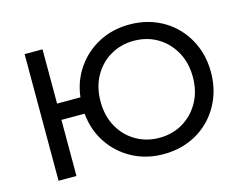

<svg xmlns="http://www.w3.org/2000/svg" viewBox="-98 -863 1296 1025"><g transform="rotate(-15 549.5 -350.0)"><path d="M689 8Q594 8 517.5 -33Q441 -74 393 -145.5Q345 -217 336 -310H208V0H109V-700H208V-400H337Q348 -490 396.5 -559.5Q445 -629 520.5 -668.5Q596 -708 689 -708Q766 -708 831 -681.5Q896 -655 944 -606.5Q992 -558 1018.5 -492.5Q1045 -427 1045 -350Q1045 -273 1018.5 -207.5Q992 -142 944 -93.5Q896 -45 831 -18.5Q766 8 689 8ZM689 -82Q762 -82 819.5 -116Q877 -150 911 -210.5Q945 -271 945 -350Q945 -429 911 -489.5Q877 -550 819.5 -584Q762 -618 689 -618Q618 -618 560 -584Q502 -550 468.5 -489.5Q435 -429 435 -350Q435 -271 468.5 -210.5Q502 -150 560 -116Q618 -82 689 -82Z"/></g></svg>

Font: Montserrat Medium
Style: Regular
Weight: 500
Designer: Julieta Ulanovsky
Foundry: Julieta Ulanovsky
Version: Version 9.000; ttfautohint (v1.8.4.7-5d5b)